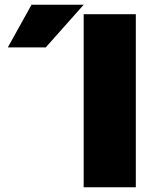

<svg xmlns="http://www.w3.org/2000/svg" viewBox="-20 -790 676 810"><path d="M333 0V-730H553V0ZM173 -590H13L113 -770H333Z"/></svg>

Font: M PLUS 1p Black
Style: Regular
Weight: 900
Version: Version 1.061